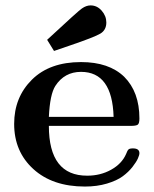

<svg xmlns="http://www.w3.org/2000/svg" viewBox="-20 -682 567 708"><path d="M32.2 -225.1Q32.2 -323.2 97.7 -388.2Q163.1 -453.1 278.8 -453.1Q381.8 -453.1 438 -398.9Q494.1 -342.8 494.1 -245.1Q494.1 -226.1 487.5 -221.9Q481 -217.8 461.9 -217.8H160.2Q160.2 -33.7 301.8 -34.2Q350.6 -34.2 389.9 -56.2Q429.2 -78.1 444.8 -113.8Q449.7 -127 453.9 -130.9Q458 -134.8 470.2 -134.8Q494.1 -134.8 494.1 -117.2Q494.1 -110.4 488.5 -97.7Q482.9 -85 468.5 -66.4Q454.1 -47.9 432.6 -32Q411.1 -16.1 374.5 -5.1Q337.9 5.9 293 5.9Q173.8 5.9 103 -58.6Q32.2 -123 32.2 -225.1ZM153.8 -535.2Q270 -643.1 282.2 -650.9Q298.3 -662.1 314 -662.1Q337.9 -662.1 355 -642.6Q372.1 -623 372.1 -599.1Q372.1 -571.3 350.1 -558.1Q328.1 -544.9 237.8 -514.2Q200.7 -502 179.2 -494.1ZM160.2 -251H398.9Q394 -417 278.8 -417Q217.8 -417 184.1 -365.2Q164.1 -334 160.2 -251Z"/></svg>

Font: CMU Serif
Style: Bold
Weight: 700
Version: Version 0.7.0